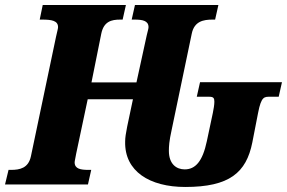

<svg xmlns="http://www.w3.org/2000/svg" viewBox="-42 -734 1142 764"><path d="M695 10C871 10 938 -47 962 -167L985 -285C998 -352 1010 -349 1035 -349H1067L1080 -407H754L741 -349H791C808 -349 811 -343 811 -329C811 -317 808 -300 805 -285L781 -172C764 -91 735 -60 693 -60C660 -60 630 -81 630 -134C630 -151 631 -172 641 -217L721 -600C731 -649 767 -656 803 -656H814L827 -714H495L482 -656H494C524 -656 549 -652 549 -626C549 -620 546 -611 542 -594L501 -406H322L361 -600C371 -649 402 -656 436 -656H446L459 -714H128L116 -656H126C163 -656 189 -652 189 -626C189 -620 186 -611 181 -588L81 -112C71 -65 37 -58 2 -58H-8L-22 0H308L321 -58H310C279 -58 255 -62 255 -88C255 -94 258 -103 261 -122L307 -339H487L464 -230C459 -203 456 -188 456 -171C453 -52 554 10 695 10Z"/></svg>

Font: Noto Serif Condensed Black
Style: Italic
Weight: 900
Width: 3
Italic angle: -12°
Designer: Monotype Design Team
Foundry: Monotype Imaging Inc.
Version: Version 2.013